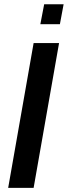

<svg xmlns="http://www.w3.org/2000/svg" viewBox="-20 -908 328 928"><path d="M19.5 0 142.5 -700H265.5L142.5 0ZM175 -791 193.5 -887.5H287.5L269.5 -791Z"/></svg>

Font: Cabin Condensed
Style: Bold Italic
Weight: 700
Width: 3
Italic angle: -10°
Designer: Pablo Impallari
Foundry: Pablo Impallari. http://www.impallari.com Igino Marini. http://www.ikern.com
Version: Version 3.001; ttfautohint (v1.8.3)